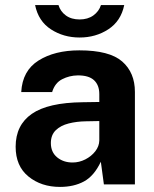

<svg xmlns="http://www.w3.org/2000/svg" viewBox="-20 -725 606 755"><path d="M216 10Q142 10 91.8 -31Q41.5 -72 41.5 -148Q41.5 -233 105 -277.2Q168.5 -321.5 305.5 -323L370.5 -324V-355Q370.5 -390.5 349.5 -409.8Q328.5 -429 285 -428.5Q253 -428 224.5 -413.5Q196 -399 185 -363H63.5Q68 -447 131.5 -487Q195 -527 292 -527Q410.5 -527 460.5 -483.2Q510.5 -439.5 510.5 -363.5V0H388.5L376.5 -89Q350 -33 310.2 -11.5Q270.5 10 216 10ZM265.5 -86Q291.5 -86 315.5 -98.2Q339.5 -110.5 354.8 -130.2Q370 -150 370.5 -172.5V-249L318 -248Q281.5 -247.5 250 -239.5Q218.5 -231.5 199.2 -212.8Q180 -194 180 -162.5Q180 -126.5 204.8 -106.2Q229.5 -86 265.5 -86ZM468.5 -705Q455.5 -642 406 -609.8Q356.5 -577.5 293 -577.5Q230 -577.5 180.5 -609.5Q131 -641.5 118 -705H210Q217.5 -680 239 -664.2Q260.5 -648.5 293 -648.5Q325 -648.5 347 -664.2Q369 -680 377 -705Z"/></svg>

Font: Public Sans
Style: Bold
Weight: 700
Designer: The Public Sans project authors (U.S. Web Design System). Libre Franklin designed by Pablo Impallari and Rodrigo Fuenzal
Version: Version 1.008; ttfautohint (v1.8.1) -l 8 -r 50 -G 200 -x 14 